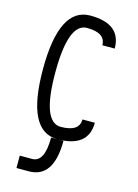

<svg xmlns="http://www.w3.org/2000/svg" viewBox="-147 -859 840 1172"><g transform="rotate(15 273.5 -273.0)"><path d="M78.1 -390.6Q78.1 -781.2 273.4 -781.2Q468.8 -781.2 468.8 -625H390.6Q390.6 -703.1 273.4 -703.1Q156.2 -703.1 156.2 -390.6Q156.2 -78.1 273.4 -78.1Q390.6 -78.1 390.6 -156.2H468.8Q468.8 0 273.4 0Q78.1 0 78.1 -390.6ZM78.1 156.2H156.2Q234.4 156.2 234.4 0H312.5Q312.5 234.4 156.2 234.4H78.1Z"/></g></svg>

Font: Luculent
Style: Regular
Weight: 400
Monospace: yes
Designer: Andrew Kensler
Version: Version 1.0.0-845fa02f9341